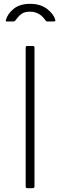

<svg xmlns="http://www.w3.org/2000/svg" viewBox="-20 -982 314 1002"><path d="M151 -742Q156 -742 158 -740Q160 -738 160 -732V-12Q160 -5 158 -2.5Q156 0 148 0H125Q118 0 116 -2Q114 -4 114 -10V-732Q114 -738 116 -740Q118 -742 123 -742ZM226 -870Q221 -870 217 -876Q187 -921 137 -921Q108 -921 93 -910Q78 -899 71 -889Q64 -879 62 -877Q59 -874 56.5 -872Q54 -870 50 -870H15Q8 -870 11 -878Q20 -911 52 -936.5Q84 -962 137 -962Q191 -962 225.5 -935.5Q260 -909 268 -879Q269 -877 269 -874Q269 -870 261 -870Z"/></svg>

Font: Libre Franklin Thin
Style: Regular
Weight: 250
Designer: Pablo Impallari, Rodrigo Fuenzalida
Foundry: Impallari Type
Version: Version 1.002; ttfautohint (v1.5)